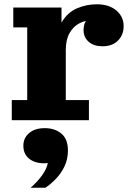

<svg xmlns="http://www.w3.org/2000/svg" viewBox="-20 -561 616 896"><path d="M35 0V-94H107V-433H42V-526H267V-345L287 -349V-94H395V0ZM237 -327Q240 -410 267.5 -456.5Q295 -503 339 -522Q383 -541 432 -541Q489 -541 523 -512Q557 -483 557 -439Q557 -398 530.5 -371.5Q504 -345 458 -345Q418 -345 394 -366Q370 -387 370 -420Q370 -459 394.5 -479Q419 -499 474 -495L464 -437Q459 -451 443.5 -458.5Q428 -466 404 -466Q376 -466 349 -451.5Q322 -437 304.5 -406.5Q287 -376 287 -327ZM123 315Q155 287 176.5 257Q198 227 203 200Q152 205 120.5 183Q89 161 89 119Q89 83 116 60Q143 37 189 37Q236 37 266.5 62.5Q297 88 297 141Q297 183 280.5 216.5Q264 250 239.5 275Q215 300 192 315Z"/></svg>

Font: Montagu Slab 24pt
Style: Bold
Weight: 700
Designer: Florian Karsten
Foundry: Florian Karsten
Version: Version 1.000